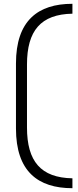

<svg xmlns="http://www.w3.org/2000/svg" viewBox="-20 -760 411 1010"><path d="M361 230V178C195 175 122 89 122 -89V-421C122 -599 195 -685 361 -688V-740C179 -740 64 -651 64 -426V-84C64 141 179 230 361 230Z"/></svg>

Font: Meta Space Light
Style: Regular
Weight: 300
Designer: Meta Pool / Florian Karsten
Foundry: Meta Pool / Florian Karsten
Version: Version 2.000;Glyphs 3.1.1 (3137)